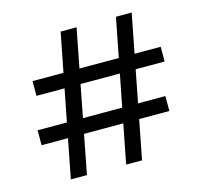

<svg xmlns="http://www.w3.org/2000/svg" viewBox="-103 -819 981 932"><g transform="rotate(-15 388.0 -353.0)"><path d="M419 0 557 -706H636L499 0ZM141 0 279 -706H359L222 0ZM47 -197V-272H689V-197ZM85 -435V-509H729V-435Z"/></g></svg>

Font: DM Sans 9pt
Style: Regular
Weight: 400
Designer: Colophon Foundry, Jonny Pinhorn
Foundry: Colophon Foundry
Version: Version 4.004;gftools[0.9.30]